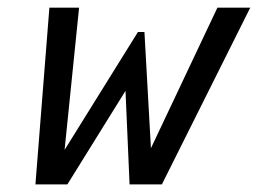

<svg xmlns="http://www.w3.org/2000/svg" viewBox="-20 -485 678 505"><path d="M405.8 0H320.8L310.1 -246.1L157.2 0H73.2L109.9 -464.8H188L149.9 -90.8L342.8 -400.9H359.9L377 -95.2L551.8 -464.8H638.2Z"/></svg>

Font: IntelOne Mono
Style: Italic
Weight: 400
Italic angle: -16°
Designer: Fred Shallcrass
Foundry: Frere-Jones Type LLC
Version: Version 1.200;hotconv 1.1.0;makeotfexe 2.6.0;FJTRelease1.2